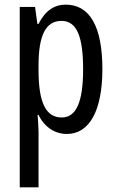

<svg xmlns="http://www.w3.org/2000/svg" viewBox="-20 -567 502 827"><path d="M263 -547C215 -547 175 -522 146 -464H141L131 -537H65V240H146V0C146 -20 144 -44 142 -72H146C171 -20 216 10 268 10C366 10 421 -92 421 -269C421 -454 366 -547 263 -547ZM245 -477C312 -477 338 -407 338 -268C338 -127 308 -61 246 -61C178 -61 146 -124 146 -265V-285C146 -417 178 -477 245 -477Z"/></svg>

Font: Noto Sans Arabic UI XCn
Style: Regular
Weight: 400
Width: 2
Designer: Monotype Design Team, Nadine Chahine and Nizar Qandah
Foundry: Monotype Imaging Inc.
Version: Version 2.010